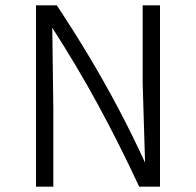

<svg xmlns="http://www.w3.org/2000/svg" viewBox="-20 -700 735 720"><path d="M115 0V-680H193Q258 -582 314.5 -487.5Q371 -393 423 -295Q475 -197 524 -90L515 -388V-680H580V0H502Q427 -161 348.5 -305.5Q270 -450 176 -596L180 -291V0Z"/></svg>

Font: Inria Sans Light
Style: Regular
Weight: 300
Designer: Black Foundry Team
Foundry: Black Foundry
Version: Version 1.2; ttfautohint (v1.8.3)